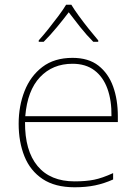

<svg xmlns="http://www.w3.org/2000/svg" viewBox="-20 -783 580 813"><path d="M287 -538Q355 -538 397 -505Q439 -472 459 -416.5Q479 -361 479 -291V-266H86Q85 -145 139 -80Q193 -15 296 -15Q344 -15 378.5 -22Q413 -29 459 -50V-23Q421 -6 382.5 2Q344 10 296 10Q213 10 160.5 -25Q108 -60 83.5 -121Q59 -182 59 -259Q59 -334 84 -397.5Q109 -461 159.5 -499.5Q210 -538 287 -538ZM287 -513Q203 -513 149.5 -456.5Q96 -400 87 -291H452Q453 -357 435 -407Q417 -457 380 -485Q343 -513 287 -513ZM282 -763Q294 -743 314 -715.5Q334 -688 356 -660.5Q378 -633 396 -612V-606H375Q347 -634 319.5 -668.5Q292 -703 271 -731Q250 -703 221.5 -668.5Q193 -634 165 -606H144V-612Q163 -633 185 -660.5Q207 -688 227.5 -715.5Q248 -743 260 -763Z"/></svg>

Font: Noto Sans Thai Thin
Style: Regular
Weight: 250
Designer: Monotype Design Team
Foundry: Monotype Imaging Inc.
Version: Version 2.001